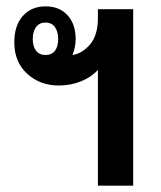

<svg xmlns="http://www.w3.org/2000/svg" viewBox="-20 -584 507 604"><path d="M288 0V-364Q267 -341 234.5 -328Q202 -315 165 -315Q106 -315 65.5 -352Q25 -389 25 -451Q25 -504 52 -534Q79 -564 123 -564Q167 -564 192.5 -536Q218 -508 218 -461Q218 -449 215.5 -436Q213 -423 208 -411Q238 -415 263 -444Q288 -473 288 -527V-555H399V0ZM123 -411Q143 -411 153 -424.5Q163 -438 163 -461Q163 -484 153 -498.5Q143 -513 123 -513Q104 -513 93.5 -499Q83 -485 83 -461Q83 -438 93.5 -424.5Q104 -411 123 -411Z"/></svg>

Font: Noto Sans Thai Looped Condensed SemiBold
Style: Regular
Weight: 600
Width: 3
Designer: Sasikarn Vongin, Ben Mitchell
Foundry: The Fontpad Ltd
Version: Version 1.001; ttfautohint (v1.8.4.7-5d5b)